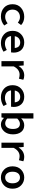

<svg xmlns="http://www.w3.org/2000/svg" viewBox="1721 -2467 758 4240"><g transform="rotate(90 2100.0 -347.0)"><path d="M344 12Q225 12 149 -57Q73 -126 73 -245Q73 -364 153.5 -433.5Q234 -503 352 -503Q461 -503 534 -434L479 -362Q421 -409 358 -409Q284 -409 238 -364Q192 -319 192 -245Q192 -172 237 -127Q282 -82 355 -82Q424 -82 495 -136L543 -62Q457 12 344 12Z M930 12Q814 12 737.5 -57.5Q661 -127 661 -246Q661 -362 736 -432.5Q811 -503 915 -503Q1022 -503 1082 -439Q1142 -375 1142 -270Q1142 -245 1137 -212H776Q786 -145 830.5 -111Q875 -77 945 -77Q1011 -77 1083 -118L1122 -46Q1033 12 930 12ZM918 -414Q865 -414 827.5 -383Q790 -352 779 -294H1040Q1028 -414 918 -414Z M1330 0V-491H1425L1435 -380H1438Q1516 -503 1647 -503Q1701 -503 1742 -483L1718 -386Q1670 -401 1629 -401Q1514 -401 1446 -271V0Z M2130 12Q2014 12 1937.5 -57.5Q1861 -127 1861 -246Q1861 -362 1936 -432.5Q2011 -503 2115 -503Q2222 -503 2282 -439Q2342 -375 2342 -270Q2342 -245 2337 -212H1976Q1986 -145 2030.5 -111Q2075 -77 2145 -77Q2211 -77 2283 -118L2322 -46Q2233 12 2130 12ZM2118 -414Q2065 -414 2027.5 -383Q1990 -352 1979 -294H2240Q2228 -414 2118 -414Z M2729 12Q2654 12 2586 -54H2583L2573 0H2482V-706H2598V-524L2593 -438H2596Q2663 -503 2746 -503Q2840 -503 2893.5 -435.5Q2947 -368 2947 -254Q2947 -133 2882.5 -60.5Q2818 12 2729 12ZM2706 -83Q2760 -83 2794 -127Q2828 -171 2828 -252Q2828 -408 2714 -408Q2656 -408 2598 -349V-128Q2647 -83 2706 -83Z M3130 0V-491H3225L3235 -380H3238Q3316 -503 3447 -503Q3501 -503 3542 -483L3518 -386Q3470 -401 3429 -401Q3314 -401 3246 -271V0Z M3653 -245Q3653 -363 3725.5 -433Q3798 -503 3900 -503Q4002 -503 4074.5 -433Q4147 -363 4147 -245Q4147 -128 4074.5 -58Q4002 12 3900 12Q3798 12 3725.5 -58Q3653 -128 3653 -245ZM4028 -245Q4028 -320 3994 -364.5Q3960 -409 3900 -409Q3840 -409 3806 -364.5Q3772 -320 3772 -245Q3772 -171 3806.5 -126.5Q3841 -82 3900 -82Q3959 -82 3993.5 -126.5Q4028 -171 4028 -245Z"/></g></svg>

Font: TypoPRO Source Code Pro
Style: Regular
Weight: 600
Monospace: yes
Designer: Paul D. Hunt, Teo Tuominen
Foundry: Adobe Systems Incorporated
Version: Version 2.010;PS 1.0;hotconv 1.0.84;makeotf.lib2.5.63406